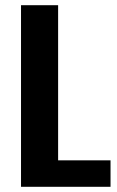

<svg xmlns="http://www.w3.org/2000/svg" viewBox="-20 -720 452 740"><path d="M173 -102H406V0H61V-700H204V-22Z"/></svg>

Font: Pathway Extreme Condensed
Style: Bold
Weight: 700
Width: 3
Version: Version 1.001;gftools[0.9.26]